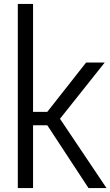

<svg xmlns="http://www.w3.org/2000/svg" viewBox="-20 -950 558 970"><path d="M70 0V-930H147V-385H219L415 -634H509L283 -350L518 0H427L219 -317H147V0Z"/></svg>

Font: Matangi Medium
Style: Regular
Weight: 500
Designer: Prashant Pant
Foundry: The Graphic Ant
Version: Version 3.002